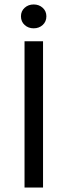

<svg xmlns="http://www.w3.org/2000/svg" viewBox="-20 -841 303 861"><path d="M90 0V-656H173V0ZM131 -714Q107 -714 90.5 -729Q74 -744 74 -768Q74 -791 90.5 -806Q107 -821 131 -821Q155 -821 171.5 -806Q188 -791 188 -768Q188 -744 171.5 -729Q155 -714 131 -714Z"/></svg>

Font: Source Sans Pro
Style: Regular
Weight: 400
Designer: Paul D. Hunt
Foundry: Adobe Systems Incorporated
Version: Version 2.021;PS 2.000;hotconv 1.0.86;makeotf.lib2.5.63406